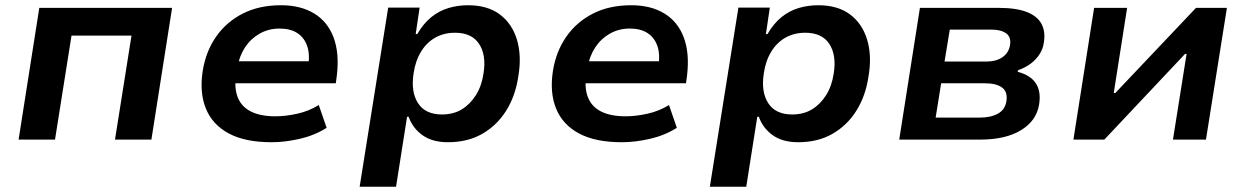

<svg xmlns="http://www.w3.org/2000/svg" viewBox="-20 -533 4754 733"><path d="M51 0 130 -503H637L558 0H419L482 -397H253L190 0Z M1017 10Q916 10 853.5 -23.5Q791 -57 766 -118.5Q741 -180 754 -263Q766 -337 805 -393Q844 -449 906.5 -481Q969 -513 1053 -513Q1128 -513 1179.5 -481.5Q1231 -450 1253.5 -390Q1276 -330 1266 -245L1262 -215H855L867 -299H1174L1156 -277Q1164 -324 1153 -356.5Q1142 -389 1115.5 -406.5Q1089 -424 1047 -424Q1006 -424 972 -405Q938 -386 916 -353Q894 -320 886 -275L882 -254Q873 -200 887 -163Q901 -126 937.5 -107.5Q974 -89 1031 -89Q1071 -89 1115.5 -99Q1160 -109 1197 -132L1227 -45Q1181 -16 1124.5 -3Q1068 10 1017 10Z M1353 180 1462 -504H1582L1567 -403H1573Q1597 -444 1627 -468Q1657 -492 1692.5 -502.5Q1728 -513 1767 -513Q1841 -513 1888 -478Q1935 -443 1953.5 -381.5Q1972 -320 1959 -243Q1948 -167 1912.5 -110.5Q1877 -54 1821 -22Q1765 10 1690 10Q1631 10 1593.5 -16.5Q1556 -43 1540 -87H1534L1492 180ZM1667 -96Q1711 -96 1743 -115.5Q1775 -135 1797 -170Q1819 -205 1826 -253Q1837 -323 1809 -365.5Q1781 -408 1717 -408Q1675 -408 1642 -389.5Q1609 -371 1587.5 -336Q1566 -301 1559 -253Q1548 -182 1576 -139Q1604 -96 1667 -96Z M2354 10Q2253 10 2190.5 -23.5Q2128 -57 2103 -118.5Q2078 -180 2091 -263Q2103 -337 2142 -393Q2181 -449 2243.5 -481Q2306 -513 2390 -513Q2465 -513 2516.5 -481.5Q2568 -450 2590.5 -390Q2613 -330 2603 -245L2599 -215H2192L2204 -299H2511L2493 -277Q2501 -324 2490 -356.5Q2479 -389 2452.5 -406.5Q2426 -424 2384 -424Q2343 -424 2309 -405Q2275 -386 2253 -353Q2231 -320 2223 -275L2219 -254Q2210 -200 2224 -163Q2238 -126 2274.5 -107.5Q2311 -89 2368 -89Q2408 -89 2452.5 -99Q2497 -109 2534 -132L2564 -45Q2518 -16 2461.5 -3Q2405 10 2354 10Z M2690 180 2799 -504H2919L2904 -403H2910Q2934 -444 2964 -468Q2994 -492 3029.5 -502.5Q3065 -513 3104 -513Q3178 -513 3225 -478Q3272 -443 3290.5 -381.5Q3309 -320 3296 -243Q3285 -167 3249.5 -110.5Q3214 -54 3158 -22Q3102 10 3027 10Q2968 10 2930.5 -16.5Q2893 -43 2877 -87H2871L2829 180ZM3004 -96Q3048 -96 3080 -115.5Q3112 -135 3134 -170Q3156 -205 3163 -253Q3174 -323 3146 -365.5Q3118 -408 3054 -408Q3012 -408 2979 -389.5Q2946 -371 2924.5 -336Q2903 -301 2896 -253Q2885 -182 2913 -139Q2941 -96 3004 -96Z M3413 0 3492 -503H3791Q3860 -503 3900.5 -487Q3941 -471 3956.5 -441Q3972 -411 3965 -370Q3962 -347 3949 -326.5Q3936 -306 3915.5 -290.5Q3895 -275 3867 -265L3865 -259Q3914 -246 3934.5 -215Q3955 -184 3947 -134Q3937 -72 3878 -36Q3819 0 3721 0ZM3552 -84H3720Q3762 -84 3789.5 -99Q3817 -114 3822 -146Q3828 -182 3806 -198.5Q3784 -215 3741 -215H3573ZM3586 -298H3745Q3783 -298 3807 -314.5Q3831 -331 3836 -361Q3841 -391 3821.5 -405.5Q3802 -420 3764 -420H3606Z M4078 0 4157 -503H4283L4232 -178H4238L4546 -503H4664L4584 0H4458L4510 -327H4504L4196 0Z"/></svg>

Font: Nunito Sans 6pt
Style: Bold Italic
Weight: 700
Italic angle: -9°
Version: Version 3.101;gftools[0.9.27]